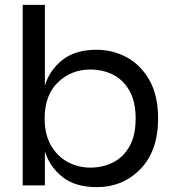

<svg xmlns="http://www.w3.org/2000/svg" viewBox="-20 -760 714 787"><path d="M376 7Q288 7 235.5 -35Q183 -77 164 -140V0H73V-740H164V-409Q183 -472 235.5 -514Q288 -556 376 -556Q442 -556 499.5 -525Q557 -494 592.5 -431.5Q628 -369 628 -274Q628 -142 556 -67.5Q484 7 376 7ZM350 -73Q402 -73 444 -94.5Q486 -116 511 -160.5Q536 -205 536 -274Q536 -343 511 -387.5Q486 -432 444 -453.5Q402 -475 350 -475Q272 -475 217.5 -422.5Q163 -370 163 -274Q163 -208 189.5 -163Q216 -118 258.5 -95.5Q301 -73 350 -73Z"/></svg>

Font: Ulagadi Sans
Style: Regular
Weight: 400
Designer: Ninad Kale (Devanagari), Jonny Pinhorn (Latin)
Foundry: Indian Type Foundry
Version: Version 3.01;March 29, 2020;FontCreator 12.0.0.2522 64-bit; 